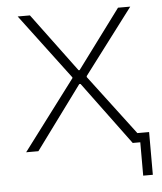

<svg xmlns="http://www.w3.org/2000/svg" viewBox="-49 -563 620 734"><g transform="rotate(-5 261.0 -196.0)"><path d="M33 0H80L258 -242H263L442 0H471V128H508V-36H463L289 -266V-270L478 -520H431L264 -295H260L93 -520H46L234 -270V-267Z"/></g></svg>

Font: Fixel Display ExtraLight
Style: Regular
Weight: 200
Designer: AlfaBravo + MacPaw
Foundry: Kyrylo Tkachov, Marchela Mozhyna, Serhii Makarenko, Maria Weinstein, Zakhar Kryvoshyya
Version: Version 1.211